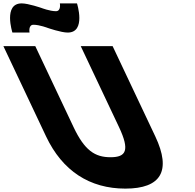

<svg xmlns="http://www.w3.org/2000/svg" viewBox="-336 -1097 1148 1132"><path d="M-53.6 -932C-53.6 -932 24.2 -905 63.2 -905C173.2 -905 117.9 -1077 117.9 -1077H16.9C16.9 -1077 25.6 -1031 -6.4 -1031C-42.4 -1031 -91.4 -1050 -91.4 -1050C-91.4 -1050 -169.1 -1077 -208.1 -1077C-318.1 -1077 -262.8 -905 -262.8 -905H-161.8C-161.8 -905 -170.6 -951 -138.6 -951C-102.6 -951 -53.6 -932 -53.6 -932ZM140 -825H328L579.5 -293C675.9 -89 613.1 15 403.1 15C193.1 15 31.9 -89 -64.5 -293L-316 -825H-128L97.5 -348C162.7 -210 223.6 -170 315.6 -170C407.6 -170 430.7 -210 365.5 -348Z"/></svg>

Font: Hussar
Style: BdOpOblFive
Weight: 700
Foundry: Cannot Into Space Fonts
Version: Version 2.00